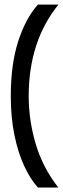

<svg xmlns="http://www.w3.org/2000/svg" viewBox="-20 -765 276 836"><path d="M234 51.5H145Q111.5 14.5 85 -43Q58.5 -100.5 42.8 -176.8Q27 -253 27 -346.5Q27 -485 59.2 -585Q91.5 -685 145 -745H234.5Q105 -585 105 -346.5Q105 -240 135.8 -137.2Q166.5 -34.5 234 51.5Z"/></svg>

Font: Acari Sans Neue SemiBold
Style: Regular
Weight: 600
Designer: Alfredo Marco Pradil (font), Cristiano Sobral (main changes)
Foundry: Hanken Design Co. (font), Cristiano Sobral (main changes)
Version: Version 2.459;March 19, 2022;FontCreator 14.0.0.2808 64-bit;